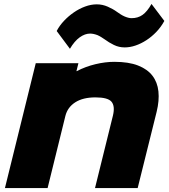

<svg xmlns="http://www.w3.org/2000/svg" viewBox="-20 -952 856 972"><path d="M812 -846Q795 -815 771.5 -790.5Q748 -766 721 -748.5Q694 -731 666 -721.5Q638 -712 611 -712Q582 -712 556.5 -724.5Q531 -737 511 -752Q502 -758 493.5 -763.5Q485 -769 474 -774Q453 -782 436 -782Q410 -782 383.5 -763Q357 -744 334 -705L267 -795Q281 -822 303.5 -846Q326 -870 353.5 -889Q381 -908 411 -919Q441 -930 470 -930Q499 -930 526 -918Q553 -906 572 -892Q582 -885 590.5 -879.5Q599 -874 610 -869Q619 -865 628.5 -862.5Q638 -860 646 -860Q678 -860 701.5 -876.5Q725 -893 747 -932ZM773 -386 677 0H461L552 -368Q563 -415 544.5 -437Q526 -459 463 -459Q400 -459 361 -434Q322 -409 311 -365L221 0H5L161 -632H377L367 -592H369Q413 -615 463 -627Q513 -639 559 -639Q631 -639 678.5 -620.5Q726 -602 751.5 -569Q777 -536 782 -489.5Q787 -443 773 -386Z"/></svg>

Font: TypoPRO Sinkin Sans
Style: 900 X Black Italic
Weight: 950
Italic angle: -112°
Designer: Keith Bates
Foundry: K-Type
Version: Sinkin Sans (version 1.0)  by Keith Bates   •   © 2014   www